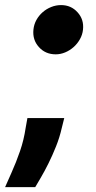

<svg xmlns="http://www.w3.org/2000/svg" viewBox="-46 -573 384 770"><path d="M-25.6 177.6Q-21.7 168.3 -15.4 154.5Q-9.2 140.6 -0.7 121.4Q19.2 77.1 34.4 32.7Q49.7 -11.7 56.8 -59.7L63.9 -99.4H211.6L201.7 -59.7Q193.2 -22 178.6 14.4Q164.1 50.8 148.4 82.2Q132.8 113.6 118.3 138.3Q103.7 163 95.2 177.6ZM88.1 -454.5Q90.2 -475.1 100.1 -493.1Q110.1 -511 125.2 -524.1Q140.3 -537.3 159.3 -544.9Q178.3 -552.6 198.9 -552.6Q239 -552.6 264.9 -523.8Q291.2 -495 286.9 -454.5Q284.8 -433.9 274.5 -415.7Q264.2 -397.4 249.1 -384.1Q234 -370.7 215.4 -362.9Q196.7 -355.1 177.6 -355.1Q136 -355.1 110.1 -384.2Q83.8 -413 88.1 -454.5Z"/></svg>

Font: Inter P Black
Style: Italic
Weight: 900
Italic angle: -9.40001°
Designer: Rasmus Andersson
Foundry: rsms
Version: Version 3.018;git-588b23468